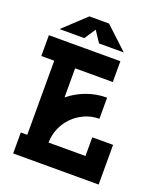

<svg xmlns="http://www.w3.org/2000/svg" viewBox="-148 -911 860 1008"><g transform="rotate(20 282.5 -406.5)"><path d="M410.2 -696.8H272L231 -758.8L189.9 -696.8H51.3L175.8 -813H285.6ZM9.8 -531.2V-647.5H409.2V-531.2H198.7V-368.7Q242.7 -404.3 295.4 -423.8Q349.6 -443.8 409.2 -443.8V-325.7Q365.2 -325.7 328.6 -309.1Q290.5 -292 262.7 -264.2Q234.9 -236.3 217.8 -197.8Q201.7 -160.6 200.7 -117.2H407.2V-221.7H523.4V0H45.9V-117.2H82V-531.2Z"/></g></svg>

Font: Sangha Kali
Style: Regular
Weight: 400
Designer: Seslavinskaya Anna
Foundry: Popkern
Version: Version 2.000;PS 002.000;hotconv 1.0.88;makeotf.lib2.5.64775